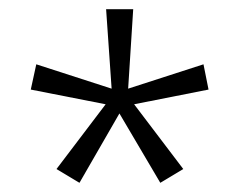

<svg xmlns="http://www.w3.org/2000/svg" viewBox="-20 -780 524 418"><path d="M270 -760 259 -587 423 -640 434 -585 272 -553 379 -412 329 -382 240 -533 153 -382 103 -412 210 -553 47 -585 59 -640 223 -587 211 -760Z"/></svg>

Font: Noto Sans Hebrew SemiCondensed Light
Style: Regular
Weight: 300
Width: 4
Designer: Monotype Design Team
Foundry: Monotype Imaging Inc.
Version: Version 2.003